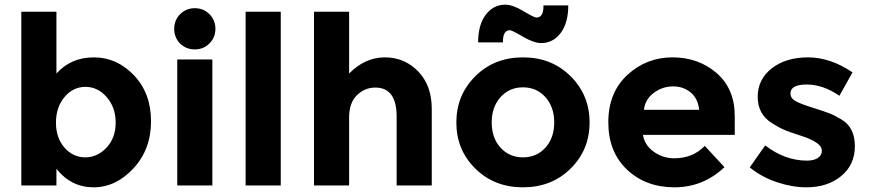

<svg xmlns="http://www.w3.org/2000/svg" viewBox="-20 -792 3715 820"><path d="M221 -71V0H71V-742H221V-478Q283 -547 381 -547Q479 -547 552 -470.5Q625 -394 625 -274Q625 -154 550 -73Q475 8 379.5 8Q284 8 221 -71ZM219 -268Q219 -203 255.5 -161.5Q292 -120 344 -120Q396 -120 435 -161.5Q474 -203 474 -268Q474 -333 436 -377Q398 -421 345 -421Q292 -421 255.5 -377.5Q219 -334 219 -268Z M887 0H737V-538H887ZM749 -606Q724 -632 724 -669Q724 -706 749.5 -731.5Q775 -757 812 -757Q849 -757 874.5 -731.5Q900 -706 900 -669Q900 -632 874.5 -606.5Q849 -581 812 -581Q775 -581 749 -606Z M1179 0H1029V-742H1179Z M1471 -290V0H1321V-742H1471V-478Q1539 -547 1623.5 -547Q1708 -547 1766 -487Q1824 -427 1824 -327V0H1674V-294Q1674 -418 1583 -418Q1538 -418 1504.5 -385.5Q1471 -353 1471 -290Z M2080 -269Q2080 -203 2117.5 -161.5Q2155 -120 2213.5 -120Q2272 -120 2309.5 -161.5Q2347 -203 2347 -269Q2347 -335 2309.5 -377Q2272 -419 2213.5 -419Q2155 -419 2117.5 -377Q2080 -335 2080 -269ZM2498 -269Q2498 -152 2417 -72Q2336 8 2213.5 8Q2091 8 2010 -72Q1929 -152 1929 -269Q1929 -386 2010 -466.5Q2091 -547 2213.5 -547Q2336 -547 2417 -466.5Q2498 -386 2498 -269ZM2158 -663Q2127 -663 2128 -611H2022Q2022 -686 2054.5 -729Q2087 -772 2138 -772Q2170 -772 2215.5 -744.5Q2261 -717 2271 -717Q2302 -717 2301 -769H2407Q2407 -694 2374.5 -651Q2342 -608 2291 -608Q2260 -608 2213 -635.5Q2166 -663 2158 -663Z M3074 -78Q2983 8 2860.5 8Q2738 8 2658 -67.5Q2578 -143 2578 -270Q2578 -397 2659.5 -472Q2741 -547 2852 -547Q2963 -547 3040.5 -480Q3118 -413 3118 -296V-216H2726Q2733 -172 2772 -144Q2811 -116 2860 -116Q2939 -116 2990 -169ZM2730 -323H2966Q2961 -371 2930 -397Q2899 -423 2854.5 -423Q2810 -423 2773 -396Q2736 -369 2730 -323Z M3424 8Q3364 8 3299 -13.5Q3234 -35 3182 -77L3248 -171Q3332 -106 3427 -106Q3456 -106 3473 -117.5Q3490 -129 3490 -148Q3490 -167 3466.5 -183Q3443 -199 3398.5 -213Q3354 -227 3330.5 -237Q3307 -247 3277 -266Q3216 -304 3216 -378.5Q3216 -453 3276 -500Q3336 -547 3431 -547Q3526 -547 3621 -483L3565 -383Q3495 -431 3425.5 -431Q3356 -431 3356 -393Q3356 -372 3378 -360Q3400 -348 3451 -332Q3502 -316 3523.5 -307.5Q3545 -299 3575 -281Q3631 -247 3631 -167.5Q3631 -88 3572.5 -40Q3514 8 3424 8Z"/></svg>

Font: Montserrat_am3
Style: Bold
Weight: 700
Designer: Julieta Ulanovsky
Foundry: Julieta Ulanovsky. Armenina letters added by Vahan Hovhannisyan
Version: Version 2.001